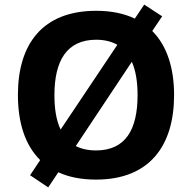

<svg xmlns="http://www.w3.org/2000/svg" viewBox="-20 -772 836 836"><path d="M738 -358C738 -476 707 -573 643 -637L686 -701L608 -752L567 -691C521 -713 465 -725 399 -725C165 -725 58 -580 58 -359C58 -238 89 -140 155 -75L111 -9L190 44L234 -22C279 -1 334 10 398 10C631 10 738 -137 738 -358ZM217 -358C217 -508 271 -599 399 -599C435 -599 466 -591 491 -577L244 -208C225 -247 217 -298 217 -358ZM579 -358C579 -208 527 -117 398 -117C363 -117 334 -124 310 -136L554 -503C571 -465 579 -416 579 -358Z"/></svg>

Font: Noto Sans Adlam
Style: Bold
Weight: 700
Designer: Mark Jamra, Neil Patel
Foundry: JamraPatel LLC
Version: Version 3.001